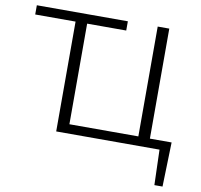

<svg xmlns="http://www.w3.org/2000/svg" viewBox="-90 -754 1092 1045"><g transform="rotate(10 455.5 -231.5)"><path d="M875 195H830L824 0H253V-607H30V-658H533V-607H317V-51H698V-658H762V-50H882Z"/></g></svg>

Font: Ysabeau Infant Semilight
Style: Regular
Weight: 300
Designer: Christian Thalmann (Catharsis Fonts)
Version: Version 0.003